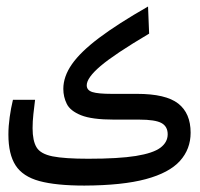

<svg xmlns="http://www.w3.org/2000/svg" viewBox="-20 -578 626 601"><path d="M244.1 2.9Q155.8 2.9 103.5 -11.2Q51.3 -25.4 28.8 -60.3Q6.3 -95.2 6.3 -156.7Q6.3 -183.1 10.3 -211.4Q14.2 -239.7 20.5 -265.6H89.8Q86.9 -243.2 84.5 -220.7Q82 -198.2 82 -176.8Q82 -137.2 94.5 -116.7Q106.9 -96.2 144.5 -88.6Q182.1 -81.1 256.3 -81.1Q351.1 -81.1 405.3 -89.8Q459.5 -98.6 482.2 -115.7Q504.9 -132.8 504.9 -157.7Q504.9 -182.1 485.4 -192.9Q465.8 -203.6 415.5 -203.6H336.9Q267.6 -203.6 233.6 -217.3Q199.7 -231 189 -252.9Q178.2 -274.9 178.2 -299.8Q178.2 -338.4 205.1 -377Q231.9 -415.5 290.3 -459.5Q348.6 -503.4 443.4 -557.6L446.8 -472.7Q337.9 -408.2 294.7 -371.3Q251.5 -334.5 251.5 -311Q251.5 -295.4 269.3 -289.8Q287.1 -284.2 329.6 -284.2H408.7Q499 -284.2 537.8 -253.9Q576.7 -223.6 576.7 -162.6Q576.7 -111.3 543.2 -74.2Q509.8 -37.1 436.5 -17.3Q363.3 2.4 244.1 2.9Z"/></svg>

Font: Cascadia Code PL SemiLight
Style: Regular
Weight: 350
Monospace: yes
Designer: Aaron Bell
Foundry: Saja Typeworks
Version: Version 2404.023; ttfautohint (v1.8.4)